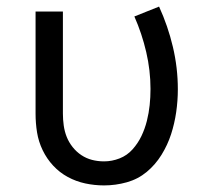

<svg xmlns="http://www.w3.org/2000/svg" viewBox="-20 -555 640 583"><path d="M296 8Q267 8 239 2Q211 -4 186 -17.5Q161 -31 141.5 -52Q122 -73 109.5 -99Q97 -125 92.5 -153Q88 -181 88 -210V-520H171V-210Q171 -192 173.5 -174Q176 -156 182.5 -139.5Q189 -123 200.5 -108.5Q212 -94 227 -84Q242 -74 259.5 -69.5Q277 -65 296 -65Q320 -65 343 -74Q366 -83 382.5 -101.5Q399 -120 409.5 -142Q420 -164 426 -188Q432 -212 434.5 -236Q437 -260 437 -285Q437 -341 424 -397Q411 -453 388 -505L463 -535Q490 -476 505 -412.5Q520 -349 520 -284Q520 -249 515 -214.5Q510 -180 499.5 -147.5Q489 -115 470.5 -85Q452 -55 425.5 -33Q399 -11 365 -1.5Q331 8 296 8Z"/></svg>

Font: Iosevka Fixed Extended
Style: Regular
Weight: 400
Width: 7
Monospace: yes
Designer: Belleve Invis
Foundry: Belleve Invis
Version: Version 24.1.1; ttfautohint (v1.8.4)